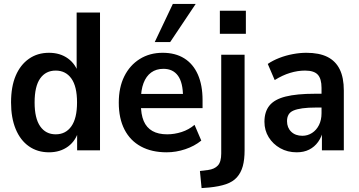

<svg xmlns="http://www.w3.org/2000/svg" viewBox="-20 -769 1835 982"><path d="M230.5 10Q171.5 10 127.8 -20.8Q84 -51.5 60.2 -109Q36.5 -166.5 36.5 -245Q36.5 -325.5 60.2 -381.5Q84 -437.5 127.8 -468.2Q171.5 -499 230.5 -499Q287.5 -499 327.8 -469.8Q368 -440.5 382.5 -389.5H372V-705H491.5V0H374.5V-104H383Q369 -50 328.5 -20Q288 10 230.5 10ZM265 -82Q316 -82 345 -123Q374 -164 374 -245Q374 -327 345 -367.5Q316 -408 265 -408Q214 -408 185.5 -367.8Q157 -327.5 157 -245Q157 -164 185.5 -123Q214 -82 265 -82Z M832 10Q756 10 701 -19.8Q646 -49.5 616.8 -106.2Q587.5 -163 587.5 -244Q587.5 -322 615.8 -378.8Q644 -435.5 694.8 -467.2Q745.5 -499 812 -499Q877 -499 922.5 -470.5Q968 -442 992 -387.8Q1016 -333.5 1016 -257V-216H684V-288.5H931L916 -273Q916 -346.5 890.2 -381.8Q864.5 -417 816 -417Q779 -417 753.2 -398.2Q727.5 -379.5 714 -343.8Q700.5 -308 700.5 -255.5V-238.5Q700.5 -184 715 -150Q729.5 -116 759.5 -99Q789.5 -82 835 -82Q872 -82 908.8 -93.8Q945.5 -105.5 975 -130.5L1009.5 -50Q974.5 -21.5 927.5 -5.8Q880.5 10 832 10ZM771.5 -554 864 -749H981L850.5 -554Z M1104.5 -596V-714H1237.5V-596ZM1011 193 1002.5 105.5 1044 100.5Q1077.5 96 1094.5 77.2Q1111.5 58.5 1111.5 16V-489H1231V0.5Q1231 47 1221.8 80.8Q1212.5 114.5 1191.8 137.8Q1171 161 1136 173Q1101 185 1050 190Z M1497.5 10Q1450.5 10 1413.2 -11Q1376 -32 1354.2 -67.2Q1332.5 -102.5 1332.5 -146Q1332.5 -197.5 1358.2 -229.2Q1384 -261 1441 -275.2Q1498 -289.5 1590 -289.5H1638.5V-219H1597Q1555 -219 1526.5 -215Q1498 -211 1480.8 -203.5Q1463.5 -196 1455.8 -182.5Q1448 -169 1448 -149.5Q1448 -116 1469.5 -95.2Q1491 -74.5 1526.5 -74.5Q1553.5 -74.5 1576 -89Q1598.5 -103.5 1611.5 -129.5Q1624.5 -155.5 1624.5 -190V-319.5Q1624.5 -366.5 1605.2 -387.2Q1586 -408 1540 -408Q1502.5 -408 1463.8 -396.2Q1425 -384.5 1385 -359.5L1349.5 -442Q1375 -459.5 1408.2 -472.5Q1441.5 -485.5 1477.5 -492.2Q1513.5 -499 1546.5 -499Q1612.5 -499 1654.5 -478Q1696.5 -457 1717.5 -414.5Q1738.5 -372 1738.5 -306V0H1626.5V-104H1633.5Q1625.5 -69 1607 -43.2Q1588.5 -17.5 1561.2 -3.8Q1534 10 1497.5 10Z"/></svg>

Font: Nunito Sans 12pt ExtraLight SemiCondensed
Style: Regular
Weight: 200
Width: 4
Version: Version 3.101;gftools[0.9.27]